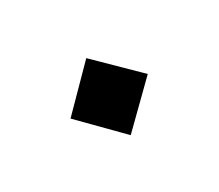

<svg xmlns="http://www.w3.org/2000/svg" viewBox="-46 -217 354 310"><g transform="rotate(-30 131.0 -62.0)"><path d="M128.9 -133.8 202.1 -62 128.9 9.8 58.1 -62Z"/></g></svg>

Font: Wesal
Style: Regular
Weight: 700
Designer: Ahmed zaza
Foundry: Ahmed zaza
Version: Version 2.01